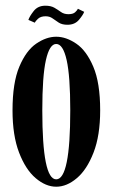

<svg xmlns="http://www.w3.org/2000/svg" viewBox="-20 -660 406 690"><path d="M182 11Q144.5 11 108.2 -19.8Q72 -50.5 48.5 -111.8Q25 -173 25 -263.5Q25 -362.5 49.5 -420.5Q74 -478.5 110.2 -503.2Q146.5 -528 182 -528Q217.5 -528 254 -503.2Q290.5 -478.5 315.2 -420.5Q340 -362.5 340 -263.5Q340 -173 316.2 -111.8Q292.5 -50.5 256.2 -19.8Q220 11 182 11ZM182 -15.5Q232.5 -15.5 232.5 -263.5Q232.5 -386.5 219.5 -444.2Q206.5 -502 182 -502Q158 -502 145 -444.2Q132 -386.5 132 -263.5Q132 -15.5 182 -15.5ZM222.5 -571Q203 -571 191 -578.8Q179 -586.5 168.8 -594Q158.5 -601.5 144 -601.5Q126 -601.5 116.5 -592.5Q107 -583.5 105 -578.5L82 -588.5Q86 -601 101 -620.2Q116 -639.5 143 -639.5Q163 -639.5 175.8 -632Q188.5 -624.5 199.2 -616.8Q210 -609 226 -609Q242.5 -609 250.2 -616.2Q258 -623.5 260 -628.5L282.5 -617.5Q279 -607 264 -589Q249 -571 222.5 -571Z"/></svg>

Font: Imbue 50pt SemiBold
Style: Regular
Weight: 600
Designer: Tyler Finck
Foundry: Etcetera Type Company
Version: Version 1.102; ttfautohint (v1.8.3)